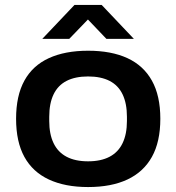

<svg xmlns="http://www.w3.org/2000/svg" viewBox="-20 -744 712 776"><path d="M336 12Q243 12 177.5 -18.5Q112 -49 78.5 -110Q45 -171 45 -264Q45 -357 78.5 -418Q112 -479 177.5 -509Q243 -539 336 -539Q430 -539 495 -509Q560 -479 594 -418Q628 -357 628 -264Q628 -171 594 -110Q560 -49 495 -18.5Q430 12 336 12ZM336 -92Q388 -92 423 -110.5Q458 -129 475.5 -165.5Q493 -202 493 -255V-272Q493 -326 475.5 -362.5Q458 -399 423 -417Q388 -435 336 -435Q284 -435 249 -417Q214 -399 196.5 -362.5Q179 -326 179 -272V-255Q179 -202 196.5 -165.5Q214 -129 249 -110.5Q284 -92 336 -92ZM151 -587 281 -724H391L521 -587H410L305 -697H366L260 -587Z"/></svg>

Font: Archivo SemiBold SemiExpanded
Style: Regular
Weight: 600
Width: 6
Version: Version 2.001